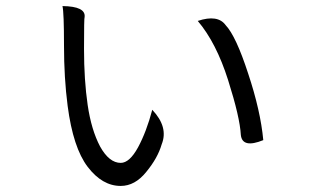

<svg xmlns="http://www.w3.org/2000/svg" viewBox="-20 -590 1040 633"><path d="M186 -570Q263 -569 259 -534Q257 -533 257 -429Q257 -326 269 -244Q281 -162 310 -107Q340 -53 378 -53Q407 -53 435 -104Q463 -156 482 -228Q536 -171 513 -114Q500 -69 462 -23Q425 23 378 23Q317 23 269 -40Q221 -103 203 -241Q191 -333 191 -440Q191 -548 186 -570ZM632 -521Q698 -543 724 -507Q758 -471 798 -348Q839 -225 848 -128Q779 -100 774 -145Q771 -203 732 -326Q693 -449 632 -521Z"/></svg>

Font: Swei Half Moon CJK TC
Style: DemiLight
Weight: 350
Version: Version 2.125